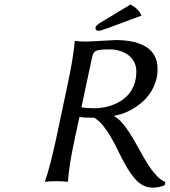

<svg xmlns="http://www.w3.org/2000/svg" viewBox="-20 -837 784 887"><path d="M514.2 -651.9Q557.1 -651.9 591.1 -644.8Q625 -637.7 651.9 -622.3Q678.7 -606.9 693.4 -580.6Q708 -554.2 708 -518.1Q708 -472.7 688.5 -432.9Q668.9 -393.1 638.4 -366.5Q607.9 -339.8 573.2 -323.2Q538.6 -306.6 504.9 -301.8Q528.8 -290 554 -257.6Q579.1 -225.1 601.3 -185.5Q623.5 -146 645.8 -106.7Q668 -67.4 693.6 -36.4Q719.2 -5.4 744.1 3.9L741.2 18.1Q719.7 29.8 685.1 29.8Q661.1 29.8 640.4 19Q619.6 8.3 601.8 -12.9Q584 -34.2 570.6 -56.2Q557.1 -78.1 541 -109.9Q537.1 -117.2 525.9 -139.9Q514.6 -162.6 509.8 -171.6Q504.9 -180.7 494.4 -199.7Q483.9 -218.8 476.6 -229Q469.2 -239.3 459 -252.9Q448.7 -266.6 438 -276.1Q427.2 -285.6 416 -293Q364.7 -293 347.2 -296.9L326.2 -200.2Q298.8 -73.2 293.9 0L291 2.9Q272.5 0 241.2 0Q207 0 189 2.9L188 0Q211.9 -68.4 240.2 -200.2L292 -444.8Q318.8 -569.8 325.2 -645L327.1 -647.9Q345.7 -645 377.9 -645Q393.6 -645 448 -648.4Q502.4 -651.9 514.2 -651.9ZM413.1 -336.9Q440.9 -336.9 467.8 -342.5Q494.6 -348.1 520.8 -361.1Q546.9 -374 566.4 -393.1Q585.9 -412.1 597.9 -441.4Q609.9 -470.7 609.9 -506.8Q609.9 -532.7 598.6 -553Q587.4 -573.2 569.3 -585Q551.3 -596.7 530.8 -602.8Q510.3 -608.9 488.8 -608.9Q451.2 -608.9 435.8 -605.7Q420.4 -602.5 414.3 -594.5Q408.2 -586.4 403.8 -564.9L356 -340.8Q388.2 -336.9 413.1 -336.9ZM584 -816.9 583 -815.9Q621.1 -795.9 633.8 -765.1L478 -707Q441.4 -693.8 434.1 -694.8Q428.2 -694.8 424.6 -698.2Q420.9 -701.7 420.9 -706.1Q420.9 -718.8 441.9 -731Z"/></svg>

Font: Linear Smooth
Style: Italic
Weight: 400
Designer: Philipp H. Poll, Flanker
Foundry: Philipp H. Poll, reworked by Flanker
Version: Version 1.061 | FøM Fix